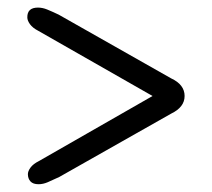

<svg xmlns="http://www.w3.org/2000/svg" viewBox="-20 -595 560 506"><path d="M52 -549Q51.5 -575 80 -575Q92 -575 104.2 -570Q116.5 -565 134.5 -556.5L431 -388.5Q466.5 -372 466.5 -342Q466.5 -312.5 431 -295.5L136 -128.5Q118 -120 105.8 -114.8Q93.5 -109.5 81.5 -109.5Q67 -109.5 60.2 -117Q53.5 -124.5 53.5 -136Q53.5 -144 60.5 -153.5Q67.5 -163 82.5 -170.5L382 -342L80.5 -514Q66 -521.5 59 -531.2Q52 -541 52 -549Z"/></svg>

Font: Fraunces 9pt SemiBold
Style: Regular
Weight: 600
Version: Version 1.000;[b76b70a41]